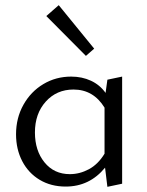

<svg xmlns="http://www.w3.org/2000/svg" viewBox="-20 -716 569 742"><path d="M312 -500 159 -654 207 -696 344 -528ZM452 -420V-6L395 6L386 -68Q326 5 234 5Q177 5 133.5 -21Q90 -47 66 -93Q42 -139 42 -197Q42 -260 70.5 -311Q99 -362 147.5 -391Q196 -420 255 -420Q297 -420 331.5 -404Q366 -388 388 -357L395 -408ZM384 -122V-300Q341 -370 264 -370Q199 -370 157 -323.5Q115 -277 115 -204Q115 -134 152 -88.5Q189 -43 250 -43Q288 -43 323.5 -62Q359 -81 384 -122Z"/></svg>

Font: Ysabeau Infant
Style: Regular
Weight: 400
Designer: Christian Thalmann (Catharsis Fonts)
Version: Version 0.003